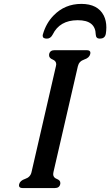

<svg xmlns="http://www.w3.org/2000/svg" viewBox="-20 -952 564 982"><path d="M396 -932.1Q480 -932.1 510.7 -872.6Q523.9 -846.2 523.9 -812Q523.9 -795.4 521 -777.3L520.5 -776.4Q515.6 -754.4 490.2 -754.4Q470.7 -754.4 469.7 -775.4Q468.3 -848.6 378.4 -848.6H376Q285.2 -848.1 249.5 -775.4Q238.8 -754.4 219.7 -754.4Q198.2 -754.4 198.2 -769.5Q198.2 -772.5 199.2 -775.9L199.7 -777.3Q215.8 -833.5 253.9 -872.6Q311.5 -932.1 396 -932.1ZM378.4 -613.8 253.4 -71.8Q252 -66.4 252 -61.5Q252 -43.9 270 -37.1Q289.1 -29.8 288.6 -15.6Q288.6 -13.2 288.1 -10.3Q283.7 9.8 260.7 9.8H95.2Q77.1 9.8 77.1 -3.9Q77.1 -6.8 78.1 -10.3Q82.5 -28.3 108.9 -37.1Q135.3 -45.9 141.1 -71.3L266.1 -613.8Q267.1 -618.7 267.6 -623Q267.6 -640.1 249.5 -647.5Q231 -654.8 231 -669.4Q231 -672.4 231.4 -675.3Q235.8 -695.3 258.8 -695.3H423.8Q442.4 -695.3 442.4 -681.6Q442.4 -678.7 441.4 -675.3Q437 -656.2 410.6 -647.5Q384.3 -638.7 378.4 -613.8Z"/></svg>

Font: Caudex
Style: Bold
Weight: 700
Italic angle: -13°
Version: Version 1.04